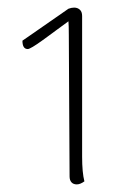

<svg xmlns="http://www.w3.org/2000/svg" viewBox="-20 -721 329 505"><path d="M163 -257 161 -629Q161 -654 160 -665L130 -643Q125 -639 92.5 -615.5Q60 -592 53 -592Q39 -592 39 -614L78 -641Q147 -689 160 -698Q168 -701 175 -701Q184 -701 190 -695.5Q196 -690 196 -679V-309Q196 -267 202 -244Q191 -236 182 -236Q173 -236 168 -241.5Q163 -247 163 -257Z"/></svg>

Font: Arima Madurai ExtraLight
Style: Regular
Weight: 275
Designer: Joana Correia and Natanael Gama
Foundry: NDISCOVER
Version: Version 1.020